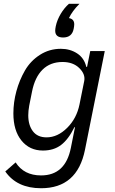

<svg xmlns="http://www.w3.org/2000/svg" viewBox="-20 -787 612 1019"><path d="M315 -588Q273 -588 273 -624Q273 -633 276 -648Q283 -681 302 -713Q321 -745 346 -767H402Q363 -728 346 -691Q374 -686 374 -658Q374 -649 371 -634Q362 -588 315 -588ZM208 12Q137 12 94 -41Q51 -94 51 -185Q51 -244 67 -303Q83 -362 112.5 -413Q142 -464 192 -496Q242 -528 303 -528Q352 -528 389.5 -503.5Q427 -479 438 -432H442L459 -516H536L431 8Q390 212 198 212Q70 212 8 123L63 75Q107 144 198 144Q327 144 356 -2L378 -112H375Q343 -47 304 -17.5Q265 12 208 12ZM227 -58Q286 -58 337 -109Q387 -159 402 -233L427 -357Q434 -393 401 -425.5Q368 -458 312 -458Q247 -458 206 -417.5Q165 -377 150 -301L135 -226Q130 -198 130 -175Q130 -123 154.5 -90.5Q179 -58 227 -58Z"/></svg>

Font: Aneliza
Style: Italic
Weight: 400
Italic angle: -11.31°
Designer: Mike Abbink, Paul van der Laan, Pieter van Rosmalen
Foundry: Bold Monday
Version: Version 3.0